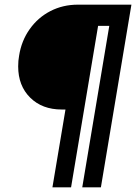

<svg xmlns="http://www.w3.org/2000/svg" viewBox="-20 -720 597 824"><path d="M261 -250H245Q161 -250 109.5 -301Q58 -352 58 -435Q58 -460 62 -481Q72 -545 107.5 -595Q143 -645 196.5 -672.5Q250 -700 314 -700H544L413 84H333L449 -609H401L285 84H205Z"/></svg>

Font: Oak Sans Medium
Style: Italic
Weight: 500
Italic angle: -9.49998°
Foundry: Erik Kennedy, Walven
Version: Version 1.000